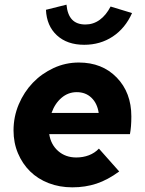

<svg xmlns="http://www.w3.org/2000/svg" viewBox="-20 -792 623 823"><path d="M491 -57Q442 -21 394 -5Q346 11 290 11Q235 11 188.5 -7Q142 -25 109 -57.5Q76 -90 57 -135Q38 -180 38 -233Q38 -292 60.5 -345Q83 -398 121 -437.5Q159 -477 210 -500.5Q261 -524 318 -524Q418 -524 480.5 -459.5Q543 -395 543 -293Q543 -270 541.5 -251.5Q540 -233 537 -217H191Q198 -172 229.5 -144.5Q261 -117 307 -117Q336 -117 361 -126.5Q386 -136 404 -155ZM309 -397Q272 -397 243.5 -372.5Q215 -348 201 -308H403Q397 -349 372 -373Q347 -397 309 -397ZM346 -687Q380 -687 407.5 -707Q435 -727 454 -764L546 -736Q517 -671 463.5 -635.5Q410 -600 341 -600Q268 -600 224 -640.5Q180 -681 177 -750L265 -772Q269 -729 289 -708Q309 -687 346 -687Z"/></svg>

Font: Red Hat Text
Style: Bold Italic
Weight: 700
Italic angle: -12°
Designer: Pentagram / MCKL
Foundry: Pentagram / MCKL
Version: Version 1.003; Red Hat Text Bold Italic